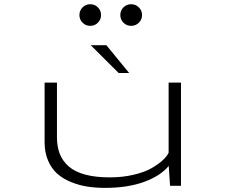

<svg xmlns="http://www.w3.org/2000/svg" viewBox="-20 -902 1090 932"><path d="M455.2 -791.8Q440 -776.5 418 -776.5Q396 -776.5 380.8 -791.8Q365.5 -807 365.5 -829Q365.5 -851 380.8 -866.2Q396 -881.5 418 -881.5Q440 -881.5 455.2 -866.2Q470.5 -851 470.5 -829Q470.5 -807 455.2 -791.8ZM654 -791.8Q638.5 -776.5 616.5 -776.5Q594.5 -776.5 579.2 -791.8Q564 -807 564 -829Q564 -851 579.2 -866.2Q594.5 -881.5 616.5 -881.5Q638.5 -881.5 654 -866.2Q669.5 -851 669.5 -829Q669.5 -807 654 -791.8ZM607 -547.5H556L420.5 -682.5H496.5ZM489.5 10Q444 10 404 3.8Q364 -2.5 325 -18.2Q286 -34 258.2 -58.5Q230.5 -83 213.5 -122.2Q196.5 -161.5 196.5 -211.5V-501H256.5V-236.5Q256.5 -190 270.2 -155Q284 -120 313.8 -94Q343.5 -68 393.5 -54.5Q443.5 -41 513 -41Q574.5 -41 627.8 -53.5Q681 -66 714.8 -85.2Q748.5 -104.5 769.5 -123.8Q790.5 -143 798.5 -160.5V-501H858.5V0H805.5L799 -96.5Q759.5 -48.5 679.8 -19.2Q600 10 489.5 10Z"/></svg>

Font: League Mono Extended UltraLight
Style: Regular
Weight: 200
Width: 9
Designer: Tyler Finck
Foundry: The League of Moveable Type / Tyler Finck
Version: Version 2.210